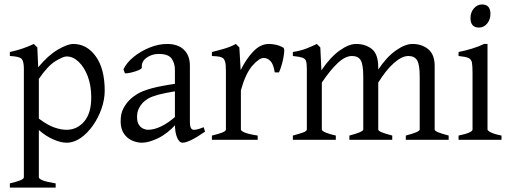

<svg xmlns="http://www.w3.org/2000/svg" viewBox="-20 -629 2301 864"><path d="M279.8 13.2Q253.4 13.2 220 -1.5Q186.5 -16.1 154.8 -43.9V168.5Q154.8 175.3 171.6 182.4Q188.5 189.5 230.5 196.3V215.3H24.4V196.3Q54.2 189 70.8 182.6Q87.4 176.3 87.4 168.5V-319.3Q87.4 -353 77.4 -364Q67.4 -375 24.4 -377V-395Q55.7 -401.9 80.8 -410.4Q106 -418.9 132.3 -431.2L147.9 -415.5L151.9 -326.2Q196.8 -380.4 240.5 -405.8Q284.2 -431.2 309.6 -431.2Q371.1 -431.2 411.1 -375.2Q451.2 -319.3 451.2 -220.7Q451.2 -181.6 437 -140.6Q422.9 -99.6 398.4 -64.7Q374 -29.8 343.3 -8.3Q312.5 13.2 279.8 13.2ZM279.8 -375Q263.7 -375 229 -353.5Q194.3 -332 154.8 -273.9V-95.2Q194.8 -65.4 224.9 -55.2Q254.9 -44.9 278.8 -44.9Q326.7 -44.9 358.6 -82Q390.6 -119.1 390.6 -190.9Q390.6 -243.7 375 -285.2Q359.4 -326.7 334 -350.8Q308.6 -375 279.8 -375Z M902.8 -36.6Q864.7 -10.3 839.8 1.5Q814.9 13.2 802.2 13.2Q786.6 13.2 776.9 -10Q767.1 -33.2 767.1 -73.2V-314.9Q767.1 -345.2 751.5 -366.2Q735.8 -387.2 691.4 -386.2Q662.6 -385.7 639.2 -368.9Q615.7 -352.1 618.2 -325.2Q619.1 -319.8 603 -313Q586.9 -306.2 568.1 -302Q549.3 -297.9 542 -299.3L535.6 -316.9Q549.3 -346.7 581.3 -372.8Q613.3 -398.9 653.6 -415Q693.8 -431.2 731.4 -431.2Q780.8 -431.2 807.6 -405.3Q834.5 -379.4 834.5 -333V-79.6Q834.5 -44.9 852.1 -44.9Q858.9 -44.9 868.7 -47.1Q878.4 -49.3 896.5 -56.6ZM771.5 -218.8Q719.7 -210.4 690.9 -202.4Q662.1 -194.3 647.5 -185.8Q632.8 -177.2 622.6 -167Q611.3 -154.8 604 -139.2Q596.7 -123.5 596.7 -102.5Q596.7 -79.1 605.5 -66.7Q614.3 -54.2 625.7 -49.6Q637.2 -44.9 645 -44.9Q672.9 -44.9 704.3 -59.8Q735.8 -74.7 771.5 -106L774.9 -72.8Q732.9 -26.9 690.9 -6.8Q648.9 13.2 618.7 13.2Q597.2 13.2 575 3.7Q552.7 -5.9 537.8 -27.3Q522.9 -48.8 522.9 -83.5Q522.9 -117.7 534.9 -140.4Q546.9 -163.1 563.5 -179.7Q578.1 -194.3 599.4 -207Q620.6 -219.7 660.6 -231Q700.7 -242.2 771.5 -252.4Z M1254.9 -414.6Q1260.7 -411.1 1258.5 -390.4Q1256.3 -369.6 1249.8 -344.7Q1243.2 -319.8 1235.4 -303.2H1216.3Q1210.9 -339.8 1197.3 -354Q1183.6 -368.2 1166.5 -368.2Q1146.5 -368.2 1116 -333.7Q1085.4 -299.3 1064 -222.7V-46.4Q1064 -40 1080.8 -32.7Q1097.7 -25.4 1139.6 -19V0H933.6V-19Q963.4 -25.9 980 -32.5Q996.6 -39.1 996.6 -46.4V-308.1Q996.6 -337.9 993.4 -349.4Q990.2 -360.8 986.3 -364.7Q980 -371.1 969.2 -373.5Q958.5 -376 933.6 -377V-395Q962.4 -401.9 990.7 -410.4Q1019 -418.9 1041.5 -431.2L1057.1 -415.5L1063 -313.5Q1087.4 -363.3 1119.6 -397.2Q1151.9 -431.2 1190.4 -431.2Q1205.1 -431.2 1221.9 -427.5Q1238.8 -423.8 1254.9 -414.6Z M1806.2 0V-19Q1868.7 -35.2 1868.7 -46.4V-284.2Q1868.7 -339.4 1856.7 -358.2Q1844.7 -377 1817.9 -377Q1788.1 -377 1752.2 -345Q1716.3 -313 1682.1 -257.3V-46.4Q1682.1 -40.5 1696 -34.4Q1710 -28.3 1745.1 -19V0H1552.2V-19Q1614.7 -35.2 1614.7 -46.4V-284.2Q1614.7 -339.4 1603 -358.2Q1591.3 -377 1564 -377Q1533.7 -377 1500 -345.5Q1466.3 -314 1428.2 -257.3V-46.4Q1428.2 -40 1445.3 -32.7Q1462.4 -25.4 1491.2 -19V0H1297.9V-19Q1327.6 -26.9 1344.2 -33Q1360.8 -39.1 1360.8 -46.4V-319.3Q1360.8 -343.3 1357.2 -354.2Q1353.5 -365.2 1340.3 -369.6Q1327.1 -374 1297.9 -377V-395Q1332 -400.4 1356.9 -409.9Q1381.8 -419.4 1405.8 -431.2L1421.4 -415.5L1426.3 -312.5Q1466.8 -372.1 1508.3 -401.6Q1549.8 -431.2 1582 -431.2Q1625 -431.2 1653.6 -408.2Q1682.1 -385.3 1682.1 -325.7V-315.9Q1719.7 -372.6 1761.5 -401.9Q1803.2 -431.2 1835.9 -431.2Q1878.9 -431.2 1907.5 -407.2Q1936 -383.3 1936 -332.5V-46.4Q1936 -40.5 1950 -34.4Q1963.9 -28.3 1999 -19V0Z M2187 -566.4Q2187 -541 2172.1 -522.9Q2157.2 -504.9 2135.3 -504.9Q2097.2 -504.9 2097.2 -547.9Q2097.2 -573.7 2112.5 -591.3Q2127.9 -608.9 2148.9 -608.9Q2187 -608.9 2187 -566.4ZM2043.5 0V-19Q2106.4 -31.7 2106.4 -46.4V-300.8Q2106.4 -331.5 2103.8 -346.9Q2101.1 -362.3 2087.9 -368.2Q2074.7 -374 2043.5 -377V-395Q2071.8 -400.4 2103.8 -410.2Q2135.7 -419.9 2158.2 -431.2H2173.8V-46.4Q2173.8 -41 2189 -33.2Q2204.1 -25.4 2236.8 -19V0Z"/></svg>

Font: Dai Banna SIL Light
Style: Regular
Weight: 300
Designer: Victor Gaultney
Foundry: SIL International
Version: Version 4.000